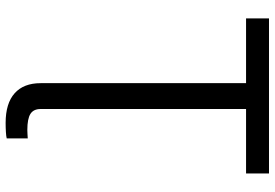

<svg xmlns="http://www.w3.org/2000/svg" viewBox="-167 -601 976 682"><g transform="rotate(90 321.0 -260.0)"><path d="M416.5 208Q347.2 208 311.3 176Q275.4 144 275.4 83.5V-79.1H367.2V83.5Q367.2 108.9 384.5 119.9Q401.9 130.9 441.4 130.9Q446.8 130.9 455.6 130.4Q464.4 129.9 471.7 129.4V204.1Q464.4 206.1 449.5 207Q434.6 208 416.5 208ZM45.4 -646V-727.5H596.2V-646H367.2V0H275.4V-646Z"/></g></svg>

Font: Inter 16pt
Style: Regular
Weight: 400
Version: Version 4.001;git-66647c0bb